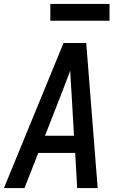

<svg xmlns="http://www.w3.org/2000/svg" viewBox="-26 -953 622 973"><path d="M-6 0H98L168 -178H355L365 0H469L411 -735H296ZM202 -265 290 -490Q300 -516 310 -542.5Q320 -569 330 -595Q331 -569 332.5 -542.5Q334 -516 336 -490L349 -265ZM229 -848H529V-933H229Z"/></svg>

Font: Iosevka Sparkle Medium
Style: Italic
Weight: 500
Italic angle: -9°
Designer: Belleve Invis
Foundry: Belleve Invis
Version: Version 4.5.0; ttfautohint (v1.8.3)